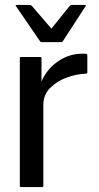

<svg xmlns="http://www.w3.org/2000/svg" viewBox="-20 -755 398 775"><path d="M65 -525H142.5Q147.5 -525 147.5 -520V-425.5Q168 -476 216.2 -508.8Q264.5 -541.5 325.5 -538Q332.5 -537.5 332.5 -532.5V-462.5Q332.5 -457.5 324 -457.5Q287.5 -456 248.2 -441.5Q209 -427 182 -399.8Q155 -372.5 155 -331.5V-5Q155 0 150 0H65Q60 0 60 -5V-520Q60 -525 65 -525ZM187.5 -639.5 260.5 -730Q264.5 -735 270 -735H322.5Q329 -735 325.5 -730L234.5 -590Q231.5 -585 227.5 -585H147.5Q143.5 -585 140.5 -590L44.5 -730Q41 -735 47.5 -735H100Q105.5 -735 109.5 -730Z"/></svg>

Font: MFEK Sans
Style: Regular
Weight: 400
Designer: Owen Earl
Foundry: indestructible type*
Version: Version 0.001; ttfautohint (v1.8.4.7-5d5b)